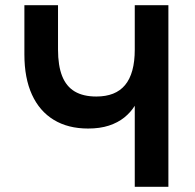

<svg xmlns="http://www.w3.org/2000/svg" viewBox="-20 -720 752 740"><path d="M499.4 0V-312.4Q483.8 -287.1 459.1 -267.2Q434.4 -247.3 399.7 -235.9Q365 -224.6 319.6 -224.6Q242.3 -224.6 187.4 -258Q132.4 -291.4 103.2 -355.2Q74 -419 74 -510V-700H203.6V-529Q203.6 -467.3 219.4 -427.1Q235.2 -387 267.9 -367.5Q300.7 -348 351.4 -348Q388 -348 415.7 -358.9Q443.4 -369.8 462 -392.1Q480.6 -414.5 490 -448.6Q499.4 -482.8 499.4 -529V-700H629V0Z"/></svg>

Font: Overpass
Style: Regular
Weight: 400
Designer: Delve Withrington, Dave Bailey, Thomas Jockin
Foundry: Delve Fonts LLC
Version: Version 4.000